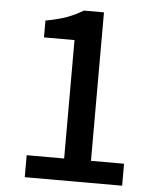

<svg xmlns="http://www.w3.org/2000/svg" viewBox="-53 -782 675 827"><g transform="rotate(5 285.0 -368.5)"><path d="M85 0V-95H247V-607H115V-680Q167 -689 205.5 -703Q244 -717 276 -737H363V-95H506V0Z"/></g></svg>

Font: Noto Sans TC Thin Medium
Style: Regular
Weight: 500
Version: Version 2.004-H2;hotconv 1.0.118;makeotfexe 2.5.65603